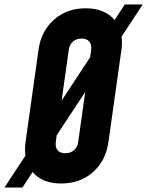

<svg xmlns="http://www.w3.org/2000/svg" viewBox="-67 -803 657 857"><path d="M33 34H-47L46.5 -108.5Q42.5 -137 47 -169L105 -581Q116.5 -664.5 174 -715.2Q231.5 -766 315 -766Q400.5 -766 444.5 -713.5L490 -783H570L475.5 -639.5Q479.5 -612 475 -581L417 -169Q405.5 -86 348.2 -35Q291 16 206 16Q122 16 78.5 -35ZM240 -581 208 -354 335.5 -547.5 340 -581Q343 -603.5 331.8 -617.2Q320.5 -631 297 -631Q273.5 -631 258.2 -617.2Q243 -603.5 240 -581ZM224.5 -119Q248 -119 263.5 -132.8Q279 -146.5 282 -169L313.5 -393L186 -199L182 -169Q179 -146.5 189.8 -132.8Q200.5 -119 224.5 -119Z"/></svg>

Font: Mohave
Style: Bold Italic
Weight: 700
Italic angle: -8°
Designer: Gumpita Rahayu
Foundry: Tokotype
Version: Version 2.003; ttfautohint (v1.8.3)